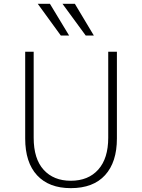

<svg xmlns="http://www.w3.org/2000/svg" viewBox="-20 -978 750 1016"><path d="M179.7 -958H244.1L345.7 -790H301.8ZM310.5 -958H376L476.6 -790H433.6ZM113.3 -245.1V-704.1H158.2V-249Q158.2 -137.7 210.9 -79.6Q263.7 -21.5 354.5 -21.5Q447.3 -21.5 500 -80.6Q552.7 -139.6 552.7 -249V-704.1H598.6V-245.1Q598.6 -120.1 536.1 -51.3Q473.6 17.6 354.5 17.6Q239.3 17.6 176.3 -50.3Q113.3 -118.2 113.3 -245.1Z"/></svg>

Font: Gothic A1 ExtraLight
Style: Regular
Weight: 275
Designer: HanYang I&C Co.,Ltd.
Foundry: HanYang I&C Co.,Ltd.
Version: Version 2.50